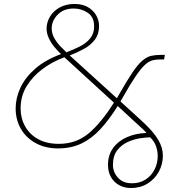

<svg xmlns="http://www.w3.org/2000/svg" viewBox="-20 -733 874 969"><path d="M641 216Q609 216 582.5 202Q556 188 540.5 161.5Q525 135 525 99Q525 50 550.5 14.5Q576 -21 620 -40.5Q664 -60 719 -62Q715 -68 698 -84Q681 -100 652 -126L574 -198Q531 -129 486.5 -81Q442 -33 390.5 -8.5Q339 16 273 16Q208 16 159.5 -11Q111 -38 85 -83.5Q59 -129 59 -186Q59 -238 83 -290Q107 -342 158 -386.5Q209 -431 288 -460Q274 -473 256.5 -493.5Q239 -514 227 -539Q215 -564 215 -590Q216 -623 233.5 -651Q251 -679 282.5 -696Q314 -713 357 -713Q395 -713 422.5 -697.5Q450 -682 465 -656.5Q480 -631 480 -601Q480 -561 459 -533Q438 -505 404 -486.5Q370 -468 332 -453L570 -237L579 -253Q620 -325 648 -366.5Q676 -408 698.5 -427Q721 -446 742.5 -451Q764 -456 791 -456H812L808 -433H788Q765 -433 746.5 -427.5Q728 -422 708 -402.5Q688 -383 661.5 -343.5Q635 -304 596 -235L588 -221L691 -127Q723 -98 744.5 -73.5Q766 -49 778.5 -27.5Q791 -6 796.5 13.5Q802 33 802 52Q802 96 781.5 133.5Q761 171 724.5 193.5Q688 216 641 216ZM277 -7Q364 -7 427 -59.5Q490 -112 555 -215L305 -444Q245 -422 195 -385Q145 -348 114.5 -298Q84 -248 84 -186Q84 -136 107 -95Q130 -54 173 -30.5Q216 -7 277 -7ZM646 192Q685 192 714 173.5Q743 155 759.5 123.5Q776 92 776 54Q776 31 768 6.5Q760 -18 738 -40Q720 -40 689 -35.5Q658 -31 626 -17Q594 -3 572 25Q550 53 550 99Q550 136 575.5 164Q601 192 646 192ZM315 -469Q350 -482 382 -498Q414 -514 434.5 -538.5Q455 -563 455 -600Q455 -647 423 -668.5Q391 -690 352 -690Q301 -690 271 -659Q241 -628 241 -590Q241 -564 253.5 -541.5Q266 -519 283.5 -500.5Q301 -482 315 -469Z"/></svg>

Font: MuseoModerno Thin Thin
Style: Italic
Weight: 250
Italic angle: -9°
Version: Version 1.003